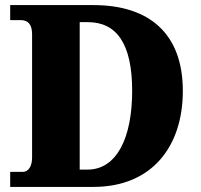

<svg xmlns="http://www.w3.org/2000/svg" viewBox="-20 -734 788 754"><path d="M20 0H347C576 0 698 -158 698 -377C698 -604 564 -714 347 -714H20V-655H62C89 -655 106 -639 106 -600V-115C106 -82 92 -59 70 -59H20ZM324 -68H293V-647H325C437 -647 499 -564 499 -377C499 -190 437 -68 324 -68Z"/></svg>

Font: Noto Serif Georgian SemiCondensed Black
Style: Regular
Weight: 900
Width: 4
Designer: Monotype Design Team, Akaki Razmadze
Foundry: Google LLC
Version: Version 2.003